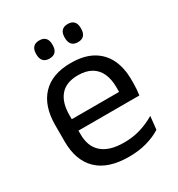

<svg xmlns="http://www.w3.org/2000/svg" viewBox="-163 -771 825 890"><g transform="rotate(-30 249.5 -326.0)"><path d="M271.1 11.1Q159.6 11.1 103 -43.4Q46.4 -97.8 46.4 -199.7V-286.6Q46.4 -389.4 99.1 -445.1Q151.7 -500.9 252.5 -500.9Q320.4 -500.9 366.1 -475.7Q411.7 -450.4 434.7 -403.9Q457.6 -357.4 457.6 -293V-274.8Q457.6 -259.1 456.4 -243Q455.2 -226.9 453 -211.4H378.7Q379.5 -235.6 379.7 -257.1Q379.9 -278.6 379.9 -296.4Q379.9 -341 365.6 -371.8Q351.4 -402.6 323.2 -418.8Q294.9 -435 252.5 -435Q189.4 -435 158 -398.5Q126.6 -362.1 126.6 -294.1V-247.4L127 -237.5V-190.8Q127 -160.4 136 -135.9Q145 -111.3 164.1 -93.8Q183.3 -76.2 213 -66.8Q242.8 -57.5 284.2 -57.5Q331.3 -57.5 372.3 -70Q413.3 -82.6 449.4 -104.2L441.8 -34Q409.6 -13.5 366.4 -1.2Q323.3 11.1 271.1 11.1ZM89.1 -211.4V-272.7H435.9V-211.4ZM178 -567.5Q156.4 -567.5 145.5 -579.7Q134.6 -591.9 134.6 -614.6V-618Q134.6 -640.4 145.5 -652.4Q156.4 -664.5 178 -664.5Q200.4 -664.5 211.2 -652.4Q221.9 -640.4 221.9 -618V-614.6Q221.9 -591.9 211.2 -579.7Q200.4 -567.5 178 -567.5ZM330.8 -567.5Q308.8 -567.5 298 -579.7Q287.3 -591.9 287.3 -614.6V-618Q287.3 -640.4 298 -652.4Q308.8 -664.5 330.8 -664.5Q352.6 -664.5 363.4 -652.4Q374.1 -640.4 374.1 -618V-614.6Q374.1 -591.9 363.4 -579.7Q352.6 -567.5 330.8 -567.5Z"/></g></svg>

Font: Anek Bangla Medium
Style: Regular
Weight: 500
Designer: Sulekha Rajkumar (Bangla), Yesha Goshar (Latin)
Foundry: Ek Type
Version: Version 1.003